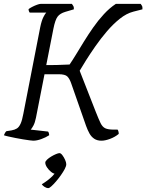

<svg xmlns="http://www.w3.org/2000/svg" viewBox="-27 -724 753 988"><path d="M144 0Q139 0 124.5 -2Q110 -4 91 -7Q72 -10 52.5 -14Q33 -18 17 -21.5Q1 -25 -7 -28Q-5 -33 -1.5 -39.5Q2 -46 6 -49L32 -53Q49 -56 60 -63Q71 -70 79 -87.5Q87 -105 93 -138L180 -584Q187 -618 196.5 -636.5Q206 -655 211 -659H126Q123 -663 121.5 -667.5Q120 -672 120 -677Q126 -682 138.5 -688.5Q151 -695 163.5 -699.5Q176 -704 182 -704H343Q346 -700 350 -693.5Q354 -687 353 -676L309 -663Q282 -655 269.5 -638.5Q257 -622 248 -577L211 -389Q241 -389 264 -389.5Q287 -390 304 -391Q321 -392 331 -392Q345 -412 363.5 -442.5Q382 -473 404.5 -509.5Q427 -546 452.5 -582.5Q478 -619 507.5 -651Q537 -683 569 -704H697Q699 -701 703 -695Q707 -689 706 -676L659 -664Q624 -655 589.5 -627.5Q555 -600 523 -562.5Q491 -525 463.5 -485.5Q436 -446 415 -412.5Q394 -379 383 -360L466 -148Q481 -110 490.5 -90.5Q500 -71 514.5 -64Q529 -57 559 -57H578Q580 -55 582 -49Q584 -43 584 -35Q565 -19 539.5 -9.5Q514 0 495 0Q473 0 458 -10Q443 -20 433.5 -37Q424 -54 416 -76L339 -296Q331 -319 319.5 -330.5Q308 -342 274 -342H202L158 -118Q153 -93 145 -78Q137 -63 131 -57L220 -47Q222 -46 224 -40Q226 -34 226 -28Q209 -17 186 -8.5Q163 0 144 0ZM222 244Q212 244 202 237.5Q192 231 188 224Q202 216 216.5 205Q231 194 243.5 181.5Q256 169 261 157L257 170Q248 170 236 160.5Q224 151 215 137.5Q206 124 206 113Q206 106 215 97.5Q224 89 236.5 81.5Q249 74 261 69Q273 64 279 64Q286 64 294 74.5Q302 85 308 98.5Q314 112 314 121Q314 131 306 146Q298 161 286 178Q274 195 261 210Q248 225 237.5 234.5Q227 244 222 244Z"/></svg>

Font: Texturina Medium 12pt Thin
Style: Italic
Weight: 250
Italic angle: -11°
Version: Version 1.002